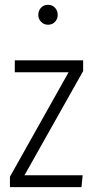

<svg xmlns="http://www.w3.org/2000/svg" viewBox="-20 -772 389 792"><path d="M323 -523V-479L81 -49H321L316 0H21V-43L263 -474H41V-523ZM218 -710Q218 -694 207 -682Q196 -670 178 -670Q161 -670 149.5 -682Q138 -694 138 -710Q138 -728 149 -740Q160 -752 178 -752Q196 -752 207 -740Q218 -728 218 -710Z"/></svg>

Font: Fira Sans Extra Condensed Light
Style: Regular
Weight: 300
Width: 1
Designer: Carrois Corporate & Edenspiekermann AG
Foundry: Carrois Corporate GbR & Edenspiekermann AG
Version: Version 4.203